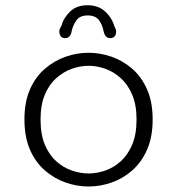

<svg xmlns="http://www.w3.org/2000/svg" viewBox="-20 -684 659 715"><path d="M310 10.5Q267 10.5 225 -4Q183 -18.5 147.8 -48.8Q112.5 -79 91.8 -126.2Q71 -173.5 71 -239Q71 -304.5 91.8 -351.5Q112.5 -398.5 147.8 -428.5Q183 -458.5 225 -473Q267 -487.5 310 -487.5Q352.5 -487.5 394.8 -473Q437 -458.5 471.8 -428.5Q506.5 -398.5 527.5 -351.5Q548.5 -304.5 548.5 -239Q548.5 -173.5 527.5 -126.2Q506.5 -79 471.8 -48.8Q437 -18.5 394.8 -4Q352.5 10.5 310 10.5ZM310 -38Q340.5 -38 371.8 -48.8Q403 -59.5 429.5 -83.2Q456 -107 472.2 -145.2Q488.5 -183.5 488.5 -239Q488.5 -293.5 472.2 -331.5Q456 -369.5 429.5 -393.2Q403 -417 371.8 -428Q340.5 -439 310 -439Q279.5 -439 248 -428Q216.5 -417 189.8 -393.2Q163 -369.5 147 -331.5Q131 -293.5 131 -239Q131 -183.5 147 -145.2Q163 -107 189.8 -83.2Q216.5 -59.5 248 -48.8Q279.5 -38 310 -38ZM391 -542Q379 -542 373.2 -550Q367.5 -558 365 -571Q361.5 -590.5 348.8 -608.5Q336 -626.5 306.5 -626.5Q277.5 -626.5 264.8 -608.5Q252 -590.5 247.5 -570.5Q245.5 -557.5 239.8 -549.8Q234 -542 222 -542Q212.5 -542 206.8 -548.5Q201 -555 201 -567Q201 -571 202.5 -576Q204 -581 208 -586Q216.5 -617.5 241 -641Q265.5 -664.5 305.5 -664.5Q346.5 -664.5 372 -640.8Q397.5 -617 406.5 -584.5Q409.5 -580 411 -575.2Q412.5 -570.5 412.5 -566.5Q412.5 -555 406.8 -548.5Q401 -542 391 -542Z"/></svg>

Font: Sono ExtraLight Monospace Light
Style: Regular
Weight: 300
Version: Version 2.112